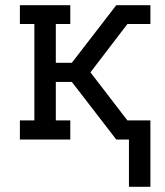

<svg xmlns="http://www.w3.org/2000/svg" viewBox="-20 -540 640 743"><path d="M562 183H479V0H430L258 -223H196V-74H252V0H57V-74H113V-447H57V-520H252V-447H196V-297H258L430 -520H562V-447H473L330 -260L473 -74H562Z"/></svg>

Font: Iosevka Plex Etoile
Style: Regular
Weight: 400
Designer: Belleve Invis
Foundry: Belleve Invis
Version: Version 25.1.1; ttfautohint (v1.8.4)